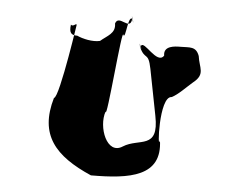

<svg xmlns="http://www.w3.org/2000/svg" viewBox="-45 -729 781 657"><g transform="rotate(5 346.0 -400.5)"><path d="M557 -588C538 -588 498 -587 504 -553C482 -519 431 -601 422 -579C428 -545 413 -610 419 -576C440 -529 449 -564 461 -504C467 -470 486 -379 492 -345C515 -229 443 -265 390 -231C338 -197 302 -290 321 -345C327 -311 353 -645 359 -611C368 -595 369 -690 387 -666C393 -632 378 -702 384 -668C380 -625 338 -682 327 -648C333 -614 304 -604 281 -584C256 -578 221 -586 202 -595C182 -595 173 -601 177 -631C186 -621 199 -645 196 -627C203 -676 160 -376 141 -376C103 -246 164 -178 290 -123C424 -123 533 -140 515 -263C509 -219 498 -414 542 -414C564 -425 589 -452 610 -470C651 -502 627 -522 622 -562C610 -595 589 -588 557 -588Z"/></g></svg>

Font: Hussar Przerywany
Style: Obl
Weight: 400
Foundry: Cannot Into Space Fonts
Version: Version 0.982